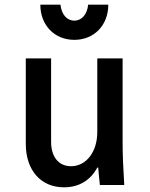

<svg xmlns="http://www.w3.org/2000/svg" viewBox="-20 -789 640 819"><path d="M503 -180V-540H395V-226C395 -141 348 -80 283 -80C230 -80 198 -120 198 -184V-540H90V-175C90 -63 154 10 253 10C317 10 366 -20 395 -74H399C401 -50 403 -26 406 0H510C506 -63 503 -129 503 -180ZM238 -769H152C152 -682 212 -619 297 -619C382 -619 442 -682 442 -769H356C352 -728 329 -701 297 -701C265 -701 242 -728 238 -769Z"/></svg>

Font: CommitMono
Style: 600Regular
Weight: 600
Monospace: yes
Designer: Eigil Nikolajsen
Foundry: Eigil Nikolajsen
Version: Version 1.143